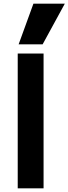

<svg xmlns="http://www.w3.org/2000/svg" viewBox="-20 -1020 371 1040"><path d="M76 0V-730H216V0ZM211 -780H81L161 -1000H331Z"/></svg>

Font: M PLUS 2
Style: Bold
Weight: 700
Designer: Coji Morishita
Foundry: UNDERFOREST DESIGN
Version: Version 1.001